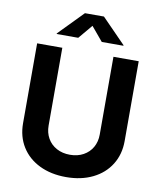

<svg xmlns="http://www.w3.org/2000/svg" viewBox="-101 -1028 934 1118"><g transform="rotate(10 366.0 -469.5)"><path d="M65.9 -255.4V-727.5H214.8V-267.6Q214.8 -225.6 233.6 -192.4Q252.4 -159.2 286.9 -140.4Q321.3 -121.6 366.2 -121.6Q411.1 -121.6 445.3 -140.4Q479.5 -159.2 498.3 -192.1Q517.1 -225.1 517.1 -267.6V-727.5H666.5V-255.4Q666.5 -176.8 628.9 -116.5Q591.3 -56.2 523.2 -22.9Q455.1 10.3 366.2 10.3Q276.9 10.3 208.7 -22.9Q140.6 -56.2 103.3 -116.2Q65.9 -176.3 65.9 -255.4ZM168.5 -800.8V-804.2L309.6 -948.7H421.9L563 -804.2V-800.8H435.1L365.7 -883.8L295.9 -800.8Z"/></g></svg>

Font: Inter RS Variable
Style: Regular
Weight: 400
Designer: Rasmus Andersson (customised by Maria Ramos and Noel Pretorius)
Foundry: rsms
Version: Version 3.001;Glyphs 3.2.3 (3260)